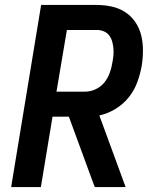

<svg xmlns="http://www.w3.org/2000/svg" viewBox="-20 -755 640 775"><path d="M25 0 146 -735H370Q401 -735 431 -728.5Q461 -722 485.5 -706Q510 -690 526.5 -665.5Q543 -641 550 -612Q557 -583 557 -552Q557 -521 552 -489Q546 -456 534 -423Q522 -390 499.5 -362Q477 -334 445.5 -315Q414 -296 381 -289L487 0H363L359 -9L258 -284H192L145 0ZM323 -385Q345 -385 366.5 -395Q388 -405 402 -423Q416 -441 423.5 -462.5Q431 -484 434 -505Q437 -520 438 -534.5Q439 -549 437.5 -563Q436 -577 432 -590Q428 -603 419.5 -613.5Q411 -624 398 -629Q385 -634 371 -634H250L208 -385Z"/></svg>

Font: Iosevka Aile
Style: Bold Italic
Weight: 700
Italic angle: -9°
Designer: Belleve Invis
Foundry: Belleve Invis
Version: Version 28.0.1; ttfautohint (v1.8.4)